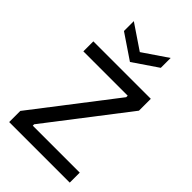

<svg xmlns="http://www.w3.org/2000/svg" viewBox="-266 -995 1087 1087"><g transform="rotate(45 277.0 -451.5)"><path d="M34 0V-89L403 -568V-580H48V-660H508V-565L143 -91V-80H519V0ZM129 -903 277 -803 424 -903V-824L277 -724L129 -824Z"/></g></svg>

Font: Bricolage Grotesque 16pt
Style: Regular
Weight: 400
Version: Version 1.001;gftools[0.9.33.dev8+g029e19f]